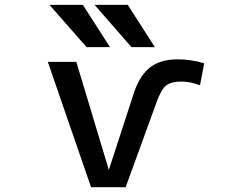

<svg xmlns="http://www.w3.org/2000/svg" viewBox="-20 -781 1040 802"><path d="M513.7 -760.7 627 -584H529.3L375 -760.7ZM326.2 -760.7 439.5 -584H341.8L186.5 -760.7ZM434.6 -71.3 533.2 -374Q557.6 -458 602.1 -495.6Q646.5 -533.2 721.7 -533.2Q776.4 -533.2 833 -516.6L815.4 -424.8Q776.4 -439.5 739.3 -440.4Q694.3 -440.4 673.3 -423.3Q652.3 -406.2 632.8 -350.6L504.9 1H360.4L179.7 -522.5H298.8Z"/></svg>

Font: Gen Shin Gothic Monospace Medium
Style: Regular
Weight: 500
Designer: [Source Han Sans]
Ryoko NISHIZUKA  (kana & ideographs); Paul D. Hunt (Latin, Greek & Cyrillic); Wenlong ZHANG  (bopomofo
Version: Version 1.002.20150607